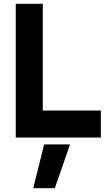

<svg xmlns="http://www.w3.org/2000/svg" viewBox="-20 -720 586 1005"><path d="M62.5 0V-700H204V-141.5H508V0ZM133.5 -71H440H133.5V-629.5ZM154 265 211 36H346.5L267 265ZM225.5 212H225L259 102H259.5Z"/></svg>

Font: Tourney Black
Style: Regular
Weight: 900
Version: Version 1.015